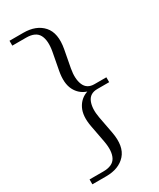

<svg xmlns="http://www.w3.org/2000/svg" viewBox="-221 -810 849 1024"><g transform="rotate(-30 203.5 -298.0)"><path d="M257 -41Q274 51 232.5 97.5Q191 144 112 144H27V114H112Q170 114 189 78.5Q208 43 196 -22L176 -128Q163 -197 184.5 -240Q206 -283 251 -298Q206 -313 184.5 -355.5Q163 -398 176 -468L196 -574Q208 -639 189 -674.5Q170 -710 112 -710H27V-740H112Q191 -740 232.5 -693.5Q274 -647 257 -555L237 -449Q226 -389 242 -351Q258 -313 304 -313H377V-283H304Q258 -283 242 -245Q226 -207 237 -147Z"/></g></svg>

Font: Inria Serif Light
Style: Regular
Weight: 300
Designer: Black Foundry Team
Foundry: Black Foundry
Version: Version 1.000; ttfautohint (v1.8.3)